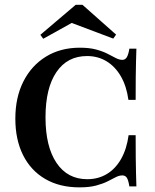

<svg xmlns="http://www.w3.org/2000/svg" viewBox="-20 -785 659 816"><path d="M317.7 11.3Q233.1 11.3 171.8 -24.6Q110.5 -60.5 77.8 -126.2Q45.2 -191.9 45.2 -280.6Q45.2 -371 79.4 -438.7Q113.7 -506.5 175.4 -544.4Q237.1 -582.3 319.4 -582.3Q359.7 -582.3 388.3 -574.6Q416.9 -566.9 437.1 -556.5Q457.3 -546 472.2 -538.3Q487.1 -530.6 500 -530.6Q512.1 -530.6 519 -541.9Q525.8 -553.2 529.8 -578.2H559.7Q558.9 -552.4 558.1 -524.2Q557.3 -496 556.9 -457.3Q556.5 -418.5 556.5 -360.5H525.8Q517.7 -419.4 493.5 -460.9Q469.4 -502.4 432.7 -524.6Q396 -546.8 350 -546.8Q266.1 -546.8 219.8 -478.6Q173.4 -410.5 173.4 -286.3Q173.4 -162.1 220.2 -92.7Q266.9 -23.4 350.8 -23.4Q397.6 -23.4 434.3 -45.6Q471 -67.7 494.8 -109.7Q518.5 -151.6 526.6 -210.5H556.5Q556.5 -154.8 556.9 -115.7Q557.3 -76.6 558.1 -47.6Q558.9 -18.5 559.7 7.3H529.8Q525.8 -18.5 519.4 -29Q512.9 -39.5 500 -39.5Q486.3 -39.5 471.8 -31.9Q457.3 -24.2 437.1 -14.1Q416.9 -4 388.3 3.6Q359.7 11.3 317.7 11.3ZM163.7 -620.2 151.6 -637.1 301.6 -764.5H330.6L473.4 -637.9L461.3 -621L251.6 -700L321.8 -708.1Z"/></svg>

Font: Playfair 5pt SemiExpanded Light
Style: Bold
Weight: 700
Version: Version 2.203